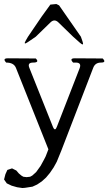

<svg xmlns="http://www.w3.org/2000/svg" viewBox="-36 -779 556 964"><path d="M-8.8 95.7 1 74.2 24.4 66.4 45.9 77.1 58.6 91.8 71.3 102.5 81.1 108.4 97.7 110.4 115.2 108.4 126 102.5 145.5 85 168 53.7 185.5 21.5 193.4 5.9 207 -29.3 43.9 -438.5Q33.2 -464.8 -4.9 -464.8Q-25.4 -486.3 3.9 -486.3L143.6 -485.4Q164.1 -464.8 129.9 -464.8Q100.6 -464.8 111.3 -438.5L229.5 -142.6Q240.2 -116.2 250 -143.6L364.3 -437.5Q374 -464.8 344.7 -464.8H331.1Q310.5 -486.3 339.8 -486.3L479.5 -485.4Q500 -464.8 470.7 -464.8Q441.4 -464.8 431.6 -437.5L272.5 -24.4L249 33.2L233.4 61.5L214.8 88.9L195.3 112.3L173.8 131.8L150.4 147.5L127 158.2L88.9 164.1L76.2 165L49.8 161.1L22.5 153.3L-2 141.6L-15.6 122.1ZM216.8 -755.9 247.1 -758.8 260.7 -752 370.1 -594.7 377.9 -572.3Q387.7 -544.9 366.2 -563.5L331.1 -594.7L257.8 -666Q237.3 -686.5 216.8 -666L143.6 -594.7L103.5 -567.4Q79.1 -550.8 93.8 -576.2L104.5 -594.7L172.9 -695.3Z"/></svg>

Font: B2 Hana
Style: Regular
Weight: 500
Version: 2020-08-05; (max)